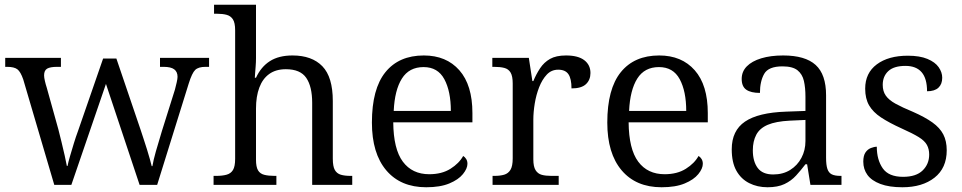

<svg xmlns="http://www.w3.org/2000/svg" viewBox="-20 -780 4060 810"><path d="M78 -445Q67 -477 53.5 -487.5Q40 -498 10 -498H2V-536H237V-498H221Q192 -498 179 -490.5Q166 -483 166 -462Q166 -453 169.5 -438Q173 -423 177 -411L226 -235Q232 -211 239.5 -181Q247 -151 253 -123.5Q259 -96 262 -80H265Q268 -96 275.5 -121.5Q283 -147 291.5 -175Q300 -203 309 -227L415 -533H471L573 -233Q579 -215 586 -193.5Q593 -172 600 -150Q607 -128 612 -109.5Q617 -91 620 -79H623Q627 -104 637.5 -141Q648 -178 663 -227L718 -402Q722 -417 725.5 -432.5Q729 -448 729 -456Q729 -477 715 -487.5Q701 -498 670 -498H655V-536H862V-498H847Q817 -498 803.5 -485Q790 -472 776 -427L643 0H569L427 -426L281 0H209Z M881 0V-38H892Q918 -38 936 -43Q954 -48 963 -63Q972 -78 972 -110V-652Q972 -684 962.5 -698.5Q953 -713 936 -717.5Q919 -722 896 -722H883V-760H1060V-535Q1060 -518 1058.5 -499.5Q1057 -481 1056 -467.5Q1055 -454 1055 -452H1060Q1081 -498 1118.5 -522Q1156 -546 1214 -546Q1296 -546 1340 -500.5Q1384 -455 1384 -354V-111Q1384 -78 1392.5 -63Q1401 -48 1417.5 -43Q1434 -38 1459 -38H1466V0H1297V-346Q1297 -415 1272 -451.5Q1247 -488 1186 -488Q1144 -488 1116 -468Q1088 -448 1074 -410.5Q1060 -373 1060 -322V-106Q1060 -76 1068.5 -61.5Q1077 -47 1095 -42.5Q1113 -38 1138 -38H1146V0Z M1778 10Q1670 10 1609.5 -61.5Q1549 -133 1549 -263Q1549 -405 1606 -475.5Q1663 -546 1768 -546Q1863 -546 1918 -483.5Q1973 -421 1973 -303V-264H1639Q1640 -151 1679.5 -98Q1719 -45 1791 -45Q1844 -45 1880.5 -68Q1917 -91 1934 -122Q1941 -118 1946.5 -109.5Q1952 -101 1952 -89Q1952 -69 1933 -45.5Q1914 -22 1875.5 -6Q1837 10 1778 10ZM1882 -312Q1882 -395 1854.5 -446Q1827 -497 1767 -497Q1706 -497 1675.5 -448.5Q1645 -400 1641 -312Z M2058 0V-38H2066Q2090 -38 2107 -43Q2124 -48 2133.5 -63.5Q2143 -79 2143 -112V-428Q2143 -459 2134 -474Q2125 -489 2107.5 -493.5Q2090 -498 2064 -498H2057V-536H2211L2226 -438H2230Q2242 -467 2258.5 -492Q2275 -517 2300.5 -531.5Q2326 -546 2368 -546Q2419 -546 2445 -526Q2471 -506 2471 -472Q2471 -443 2452 -425Q2433 -407 2391 -407Q2391 -448 2378 -467Q2365 -486 2335 -486Q2306 -486 2286.5 -465Q2267 -444 2254.5 -412Q2242 -380 2236 -343.5Q2230 -307 2230 -275V-108Q2230 -77 2239.5 -62Q2249 -47 2265.5 -42.5Q2282 -38 2306 -38H2337V0Z M2771 10Q2663 10 2602.5 -61.5Q2542 -133 2542 -263Q2542 -405 2599 -475.5Q2656 -546 2761 -546Q2856 -546 2911 -483.5Q2966 -421 2966 -303V-264H2632Q2633 -151 2672.5 -98Q2712 -45 2784 -45Q2837 -45 2873.5 -68Q2910 -91 2927 -122Q2934 -118 2939.5 -109.5Q2945 -101 2945 -89Q2945 -69 2926 -45.5Q2907 -22 2868.5 -6Q2830 10 2771 10ZM2875 -312Q2875 -395 2847.5 -446Q2820 -497 2760 -497Q2699 -497 2668.5 -448.5Q2638 -400 2634 -312Z M3218 10Q3175 10 3140.5 -7.5Q3106 -25 3086.5 -60Q3067 -95 3067 -150Q3067 -229 3123 -267Q3179 -305 3296 -309L3378 -312V-372Q3378 -410 3371.5 -438.5Q3365 -467 3344.5 -483.5Q3324 -500 3281 -500Q3222 -500 3204 -468.5Q3186 -437 3186 -388Q3148 -388 3128.5 -401.5Q3109 -415 3109 -447Q3109 -478 3130.5 -500Q3152 -522 3191.5 -534Q3231 -546 3284 -546Q3377 -546 3421 -506Q3465 -466 3465 -378V-115Q3465 -84 3470.5 -67.5Q3476 -51 3489 -44.5Q3502 -38 3526 -38H3530V0H3399L3385 -87H3378Q3359 -62 3338.5 -39.5Q3318 -17 3289.5 -3.5Q3261 10 3218 10ZM3242 -44Q3283 -44 3313.5 -63Q3344 -82 3361 -114Q3378 -146 3378 -185V-274L3312 -271Q3253 -268 3219 -253.5Q3185 -239 3170.5 -211.5Q3156 -184 3156 -146Q3156 -99 3176.5 -71.5Q3197 -44 3242 -44Z M3787 10Q3731 10 3694 -4Q3657 -18 3639.5 -42Q3622 -66 3622 -98Q3622 -123 3631 -136.5Q3640 -150 3654 -155.5Q3668 -161 3679 -161Q3679 -106 3704 -70Q3729 -34 3790 -34Q3845 -34 3872.5 -61Q3900 -88 3900 -128Q3900 -151 3890.5 -168.5Q3881 -186 3856 -201.5Q3831 -217 3784 -238Q3731 -262 3697 -284.5Q3663 -307 3646.5 -335.5Q3630 -364 3630 -406Q3630 -472 3679 -508.5Q3728 -545 3810 -545Q3860 -545 3892.5 -531.5Q3925 -518 3940 -496.5Q3955 -475 3955 -452Q3955 -425 3939 -410Q3923 -395 3891 -395Q3891 -449 3868 -475.5Q3845 -502 3800 -502Q3751 -502 3727.5 -480Q3704 -458 3704 -422Q3704 -395 3717 -376.5Q3730 -358 3758 -342.5Q3786 -327 3832 -308Q3882 -286 3913.5 -263.5Q3945 -241 3959.5 -213Q3974 -185 3974 -146Q3974 -71 3922.5 -30.5Q3871 10 3787 10Z"/></svg>

Font: Noto Serif Hentaigana EL
Style: Regular
Weight: 400
Designer: Kazuhiro Yamada
Foundry: nipponia
Version: Version 1.000